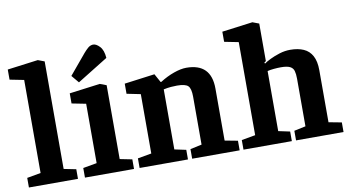

<svg xmlns="http://www.w3.org/2000/svg" viewBox="-73 -907 1970 1083"><g transform="rotate(-10 912.0 -365.5)"><path d="M13 0V-55L92 -69V-602L11 -618V-676L187 -699L224 -685V-69L294 -55V0Z M334 0V-55L413 -69V-409L332 -425V-483L508 -506L545 -492V-69L615 -55V0ZM394 -535 358 -578 454 -693Q466 -707 479 -718.5Q492 -730 508 -731Q526 -732 546.5 -710.5Q567 -689 570 -644Z M647 0V-55L726 -69V-409L647 -425V-483L821 -506L848 -457H852Q891 -482 932 -496.5Q973 -511 1004 -511Q1075 -511 1110.5 -475Q1146 -439 1146 -367V-69L1220 -55V0H948V-55L1014 -69V-344Q1014 -390 998.5 -405.5Q983 -421 935 -421Q919 -421 900.5 -419.5Q882 -418 858 -413V-69L924 -55V0Z M1242 0V-55L1321 -69V-602L1240 -618V-676L1416 -699L1453 -685V-470L1443 -463L1446 -457Q1458 -466 1482.5 -478Q1507 -490 1537.5 -499.5Q1568 -509 1599 -509Q1643 -509 1675 -495Q1707 -481 1724 -449.5Q1741 -418 1741 -367V-69L1815 -55V0H1543V-55L1609 -69V-342Q1609 -369 1604 -386.5Q1599 -404 1582 -412.5Q1565 -421 1530 -421Q1512 -421 1490 -419Q1468 -417 1453 -413V-69L1519 -55V0Z"/></g></svg>

Font: Faustina Light
Style: Bold
Weight: 700
Version: Version 1.200